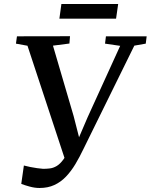

<svg xmlns="http://www.w3.org/2000/svg" viewBox="-20 -924 751 957"><path d="M177 13Q153.5 13 127.8 6Q102 -1 86 -7.5L99 -99Q114.5 -95 131.5 -91.5Q148.5 -88 165 -85.8Q181.5 -83.5 195 -82.5Q211.5 -82.5 228.5 -84.5Q245.5 -86.5 262.5 -96.5Q279.5 -106.5 296.5 -129.8Q313.5 -153 329.5 -195.5L310 -111L117 -696L59.5 -706.5L64.5 -743L329 -743.5L326 -707L244 -696.5L347 -345.5L385.5 -195L353.5 -192L416.5 -339L579 -695.5L503.5 -706.5L508 -743H711L706.5 -706.5L649.5 -696.5L396.5 -182.5Q377 -141.5 355.8 -106Q334.5 -70.5 309 -43.8Q283.5 -17 251.2 -2Q219 13 177 13ZM286 -904H569L558.5 -831H276Z"/></svg>

Font: Merriweather 60pt Medium
Style: Italic
Weight: 500
Italic angle: -7.8°
Version: Version 2.101